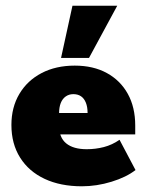

<svg xmlns="http://www.w3.org/2000/svg" viewBox="-20 -643 515 673"><path d="M267 10Q192 10 136.5 -16Q81 -42 50.5 -90.5Q20 -139 20 -205Q20 -267 48 -314Q76 -361 126 -387Q176 -413 242 -413Q307 -413 354.5 -387Q402 -361 428 -314Q454 -267 454 -203V-172H109V-247H287Q287 -268 281 -283Q275 -298 264 -305.5Q253 -313 237 -313Q222 -313 210.5 -305Q199 -297 193 -282Q187 -267 187 -244V-203Q187 -161 212 -140.5Q237 -120 284 -120Q315 -120 344 -127.5Q373 -135 399 -153L455 -47Q423 -22 371 -6Q319 10 267 10ZM194 -440 234 -623H391L292 -440Z"/></svg>

Font: Rokkitt Black
Style: Regular
Weight: 900
Designer: Vernon Adams
Foundry: Vernon Adams
Version: Version 3.103